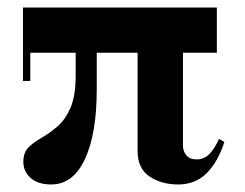

<svg xmlns="http://www.w3.org/2000/svg" viewBox="-20 -480 650 510"><path d="M116 10Q81 10 61.5 -7.2Q42 -24.5 42 -50Q42 -75 56 -88.8Q70 -102.5 90.8 -114.2Q111.5 -126 132.2 -143.8Q153 -161.5 167 -193.2Q181 -225 181 -279.5V-340H60.5V-265H41V-460H556V-340H466V-93.5Q466 -78.5 475 -67.5Q484 -56.5 503.5 -56.5Q520 -56.5 533.8 -68.5Q547.5 -80.5 562 -111L576 -103Q559 -50 529 -20Q499 10 453 10Q409 10 377.2 -11.2Q345.5 -32.5 345.5 -79V-340H237V-243Q237 -124.5 205.5 -57.2Q174 10 116 10Z"/></svg>

Font: Bodoni Moda SemiBold
Style: Regular
Weight: 600
Designer: Owen Earl
Foundry: indestructible type
Version: Version 2.005; ttfautohint (v1.8.4.7-5d5b)